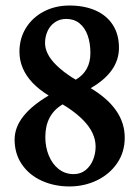

<svg xmlns="http://www.w3.org/2000/svg" viewBox="-20 -671 506 699"><path d="M33.2 -163.1Q33.2 -250 157.2 -323.2Q121.6 -345.2 98.1 -370.1Q74.7 -395 62.7 -423.3Q50.8 -451.7 50.8 -482.9Q50.8 -531.2 74.7 -569.6Q98.6 -607.9 140.1 -629.4Q181.6 -650.9 232.9 -650.9Q286.6 -650.9 327.4 -633.1Q368.2 -615.2 390.6 -580.6Q413.1 -545.9 413.1 -497.1Q413.1 -409.2 310.1 -350.1Q372.1 -313 403.1 -268.1Q434.1 -223.1 434.1 -169.9Q434.1 -117.2 406.5 -76.9Q378.9 -36.6 332.8 -14.4Q286.6 7.8 232.9 7.8Q178.2 7.8 132.6 -12.7Q86.9 -33.2 60.1 -72Q33.2 -110.8 33.2 -163.1ZM328.1 -137.2Q328.1 -162.1 316.9 -186.3Q305.7 -210.4 283 -233.6Q260.3 -256.8 226.6 -279.3L208 -291Q145 -253.9 145 -171.9Q145 -135.7 157.7 -104.7Q170.4 -73.7 193.8 -55.4Q217.3 -37.1 248 -37.1Q273.9 -37.1 292 -52Q310.1 -66.9 319.1 -89.8Q328.1 -112.8 328.1 -137.2ZM309.1 -478Q309.1 -514.2 299.1 -542.2Q289.1 -570.3 269.3 -586.2Q249.5 -602.1 221.2 -602.1Q197.3 -602.1 179.7 -589.8Q162.1 -577.6 153.1 -557.6Q144 -537.6 144 -514.2Q144 -493.7 154.8 -473.1Q165.5 -452.6 187 -431.9Q208.5 -411.1 240.7 -390.1L255.9 -380.9Q309.1 -412.1 309.1 -478Z"/></svg>

Font: Junicode Two Beta VF
Style: Regular
Weight: 400
Designer: Peter S. Baker
Foundry: Briery Creek Software
Version: Version 1.031 beta; ttfautohint (v1.8.1.43-b0c9)